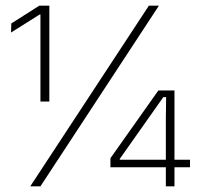

<svg xmlns="http://www.w3.org/2000/svg" viewBox="-20 -659 702 679"><path d="M154.5 -300H123V-607.5H120L19 -544L20 -576L119 -639H154.5ZM123 0H87L506.5 -639H542ZM597 0H566.5V-241L567.5 -315.5H557.5L403.5 -97V-82.5L388.5 -94H652V-67.5H370.5V-99.5L540 -339H597Z"/></svg>

Font: Anek Malayalam ExtraLight
Style: Regular
Weight: 250
Version: Version 1.003